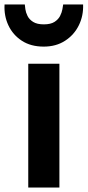

<svg xmlns="http://www.w3.org/2000/svg" viewBox="-43 -843 394 863"><path d="M84 0V-556.5H224V0ZM153.5 -633.5Q95.5 -633.5 55.2 -659.8Q15 -686 -5.2 -729Q-25.5 -772 -22.5 -823H68.5Q69 -816 71 -801.5Q73 -787 80.8 -771.2Q88.5 -755.5 106 -744.5Q123.5 -733.5 154 -733.5Q184.5 -733.5 201.8 -744.5Q219 -755.5 227 -771.2Q235 -787 237.5 -801.5Q240 -816 241 -823H330.5Q332.5 -772 311.2 -729Q290 -686 249.5 -659.8Q209 -633.5 153.5 -633.5Z"/></svg>

Font: Merriweather Sans SemiBold
Style: Regular
Weight: 600
Designer: Eben Sorkin
Foundry: Eben Sorkin
Version: Version 2.001